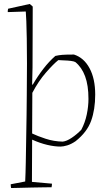

<svg xmlns="http://www.w3.org/2000/svg" viewBox="-20 -732 539 968"><path d="M36 216Q35 212 34.5 207Q34 202 34 197L107 183Q109 144 110 87Q111 30 112 -32.5Q113 -95 114 -153Q115 -211 115 -253Q117 -430 115 -537Q113 -644 110 -674L19 -671Q19 -682 21 -688L130 -712L145 -699Q145 -626 144.5 -548Q144 -470 144 -392L142 -306L145 -305Q170 -348 198.5 -385Q227 -422 259 -450Q276 -454 294 -455.5Q312 -457 353 -457Q403 -441 431.5 -388Q460 -335 460 -255Q460 -180 439.5 -123Q419 -66 361 -20Q339 -5 319 1Q299 7 285 7Q255 7 218.5 -1.5Q182 -10 142 -28L141 185L242 194Q242 197 241.5 202Q241 207 240 212Q227 212 199.5 212.5Q172 213 140 213.5Q108 214 79.5 215Q51 216 36 216ZM296 -18Q316 -20 342 -37.5Q368 -55 390 -78Q409 -114 417.5 -155Q426 -196 426 -233Q426 -302 409 -347.5Q392 -393 360 -419Q353 -423 337 -425Q321 -427 303 -427.5Q285 -428 274 -429Q249 -409 211.5 -366Q174 -323 143 -264L142 -59Q169 -46 210 -32.5Q251 -19 296 -18Z"/></svg>

Font: Labrada ExtraLight
Style: Regular
Weight: 200
Designer: Mercedes Jáuregui
Foundry: Omnibus-Type Team
Version: Version 1.000; ttfautohint (v1.8.4.7-5d5b)